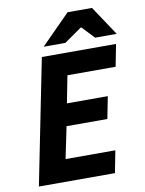

<svg xmlns="http://www.w3.org/2000/svg" viewBox="-93 -920 744 985"><g transform="rotate(-10 279.0 -427.5)"><path d="M28.5 0 158.8 -651.8H545.3L522.8 -536.8H271.8L244.2 -395.3H457.1L434.6 -280.3H222L187.7 -115H447.1L424.6 0ZM177 -702.1 328.8 -855.1H455.9L557.7 -702.1H445.3L384.9 -765.7H380.9L290.1 -702.1Z"/></g></svg>

Font: Source Sans 3 VF
Style: Italic
Weight: 200
Italic angle: -11°
Designer: Paul D. Hunt
Foundry: Adobe Systems Incorporated
Version: Version 3.042;hotconv 1.0.118;makeotfexe 2.5.65603